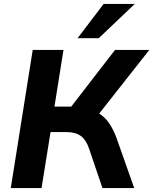

<svg xmlns="http://www.w3.org/2000/svg" viewBox="-20 -960 782 980"><path d="M35 0 147 -705H304L258 -416H356L329 -397L567 -705H742L475 -366L409 -409Q452 -402 483.5 -382.5Q515 -363 537 -331Q559 -299 575 -255L665 0H503L435 -200Q420 -246 392.5 -266Q365 -286 318 -286H238L192 0ZM376 -765 509 -940H668L484 -765Z"/></svg>

Font: Nunito Sans 11pt ExtraBold
Style: Italic
Weight: 800
Italic angle: -9°
Version: Version 3.101;gftools[0.9.27]